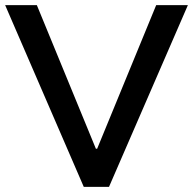

<svg xmlns="http://www.w3.org/2000/svg" viewBox="-20 -725 749 745"><path d="M305 0 0 -705H123L352 -148H357L586 -705H709L403 0Z"/></svg>

Font: Nunito Sans 6pt SemiBold
Style: Regular
Weight: 600
Version: Version 3.101;gftools[0.9.27]